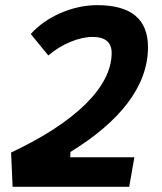

<svg xmlns="http://www.w3.org/2000/svg" viewBox="-20 -723 626 743"><path d="M28.8 0H480L500 -114.3H252L252.4 -134.8C442.4 -251.5 552.7 -387.7 552.7 -540.5C552.7 -648.9 487.3 -703.1 356 -703.1C260.7 -703.1 158.7 -658.7 99.1 -591.3L167 -508.3C218.3 -552.7 286.1 -580.1 337.9 -580.1C387.7 -580.1 412.1 -559.1 412.1 -518.1C412.1 -386.7 272.5 -250 22.9 -132.8Z"/></svg>

Font: Cascadia Mono NF
Style: Bold Italic
Weight: 700
Italic angle: -10°
Monospace: yes
Designer: Aaron Bell
Foundry: Saja Typeworks
Version: Version 2404.023